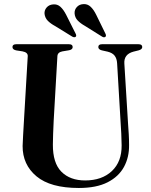

<svg xmlns="http://www.w3.org/2000/svg" viewBox="-20 -920 750 955"><path d="M580.5 -301 562.5 -605.5Q561 -629 550.2 -643Q539.5 -657 515.5 -663L486.5 -669.5Q469 -674 469 -686Q469 -700 487 -700H669.5Q687.5 -700 687.5 -686Q687.5 -674.5 669.5 -669.5L643.5 -663Q595.5 -650 598.5 -604L617 -303.5Q619 -277 620.5 -251.5Q622 -226 622 -199.5Q623 -138.5 596.8 -90Q570.5 -41.5 515 -13.2Q459.5 15 372 15Q231 15 161.5 -43Q92 -101 92.5 -194Q93 -213.5 95 -248.2Q97 -283 99 -317.5L118 -640.5Q119 -659.5 92 -664.5L60 -669.5Q42 -673.5 42 -686Q42 -700 60.5 -700H323.5Q341.5 -700 341.5 -686Q341.5 -673.5 323.5 -670L290.5 -664.5Q266.5 -660 265.5 -640.5L247 -319.5Q245 -283 244.2 -253Q243.5 -223 243 -201Q242.5 -109 285.5 -65.8Q328.5 -22.5 403.5 -22.5Q487 -22.5 536.5 -69.2Q586 -116 585 -197.5Q584.5 -231.5 583.2 -255.8Q582 -280 580.5 -301ZM459 -845.5 504.5 -752.5Q509.5 -742 504.5 -737Q497.5 -731.5 487.5 -738L402 -791.5Q380.5 -803.5 366.5 -818Q352.5 -832.5 351 -853.5Q350 -871.5 362.2 -885Q374.5 -898.5 394.5 -899.5Q415.5 -901 431 -886.2Q446.5 -871.5 459 -845.5ZM309.5 -845.5 356 -753Q361.5 -742.5 357 -737.5Q350.5 -732 340 -737.5L254 -790.5Q232.5 -802 218.2 -816.2Q204 -830.5 201.5 -851Q200 -869 212 -882.8Q224 -896.5 243.5 -898Q265 -900.5 280.8 -886Q296.5 -871.5 309.5 -845.5Z"/></svg>

Font: Fraunces 72pt SemiBold
Style: Regular
Weight: 600
Version: Version 1.000;[b76b70a41]